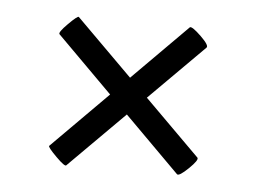

<svg xmlns="http://www.w3.org/2000/svg" viewBox="-33 -363 464 346"><g transform="rotate(5 199.5 -189.5)"><path d="M64 -88 298 -323Q302 -325 318.5 -309Q335 -293 331 -289L98 -56Q96 -52 79 -69Q62 -86 64 -88ZM97 -324 332 -90Q335 -86 318.5 -70Q302 -54 298 -57L65 -290Q62 -293 78.5 -309.5Q95 -326 97 -324Z"/></g></svg>

Font: Cormorant Infant
Style: Bold Italic
Weight: 700
Italic angle: -10°
Designer: Christian Thalmann (Catharsis Fonts)
Foundry: Catharsis Fonts
Version: Version 4.000